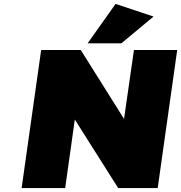

<svg xmlns="http://www.w3.org/2000/svg" viewBox="-20 -955 920 975"><path d="M89.8 0 189 -701.2H390.1L609.9 -351.1L660.2 -701.2H879.9L780.8 0H580.1L359.9 -348.1L311 0ZM424.8 -734.9 566.9 -935.1 759.8 -871.1 596.2 -734.9Z"/></svg>

Font: Trueno UltraBlack
Style: Italic
Weight: 950
Designer: Julieta Ulanovsky
Foundry: Julieta Ulanovsky
Version: Version 3.001b | FøM Fix